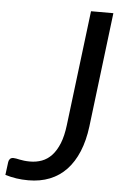

<svg xmlns="http://www.w3.org/2000/svg" viewBox="-70 -754 515 800"><g transform="rotate(5 187.0 -354.0)"><path d="M313 -237.5Q305.5 -178 286.5 -132.2Q267.5 -86.5 238 -55.2Q208.5 -24 168.5 -8Q128.5 8 79 8Q52 8 29 4.5Q6 1 -18 -6L-11 -60.5Q-10 -68 -5.2 -73.5Q-0.5 -79 9.5 -79Q14.5 -79 21 -77.8Q27.5 -76.5 35.8 -74.8Q44 -73 54.8 -71.8Q65.5 -70.5 79.5 -70.5Q105.5 -70.5 128.5 -79Q151.5 -87.5 169.8 -107Q188 -126.5 200.8 -158Q213.5 -189.5 219 -235.5L278 -716.5H371.5Z"/></g></svg>

Font: Lato
Style: Italic
Weight: 400
Italic angle: -7°
Designer: Lukasz Dziedzic
Foundry: tyPoland Lukasz Dziedzic
Version: Version 2.007; 2014-02-27